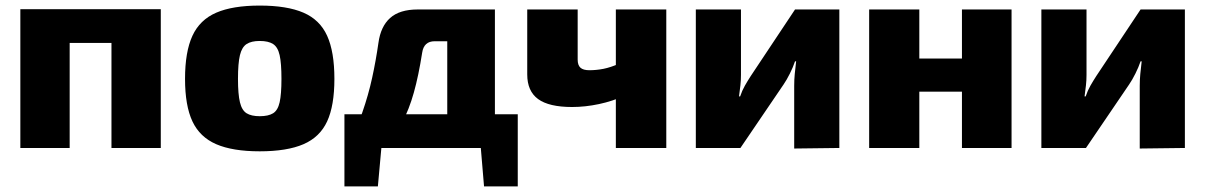

<svg xmlns="http://www.w3.org/2000/svg" viewBox="-20 -531 4326 689"><path d="M557 -498V0H380V-498ZM230 -498V0H53V-498ZM390 -498 389 -377H224V-498Z M912 -511Q1010 -511 1069 -485.5Q1128 -460 1154 -402.5Q1180 -345 1180 -248Q1180 -152 1154 -95.5Q1128 -39 1069 -13.5Q1010 12 912 12Q815 12 756 -13.5Q697 -39 670.5 -95.5Q644 -152 644 -248Q644 -345 670.5 -402.5Q697 -460 756 -485.5Q815 -511 912 -511ZM912 -384Q882 -384 865 -373Q848 -362 841 -333Q834 -304 834 -248Q834 -193 841 -164Q848 -135 865 -124.5Q882 -114 912 -114Q943 -114 960 -124.5Q977 -135 983.5 -164Q990 -193 990 -248Q990 -304 983.5 -333Q977 -362 960 -373Q943 -384 912 -384Z M1744 -497V-383H1540Q1501 -383 1495 -342Q1482 -259 1465 -198.5Q1448 -138 1423 -91Q1398 -44 1361 0H1223Q1258 -64 1280 -127Q1302 -190 1315.5 -252Q1329 -314 1338 -377Q1346 -436 1380 -466.5Q1414 -497 1479 -497ZM1349 -5 1336 138H1216V-5ZM1838 -121V0H1216V-121ZM1838 -5V138H1717L1705 -5ZM1756 -497V0H1585V-497Z M2053 -497V-317Q2053 -297 2063 -288Q2073 -279 2095 -279Q2120 -279 2145.5 -284Q2171 -289 2203 -303L2222 -188Q2179 -168 2129.5 -157.5Q2080 -147 2033 -147Q1950 -147 1911 -175.5Q1872 -204 1872 -264V-497ZM2371 -497V0H2190V-497Z M2992 -497V0L2830 2V-223Q2830 -245 2832 -265.5Q2834 -286 2837 -311H2833Q2826 -290 2814.5 -267Q2803 -244 2792 -228L2637 0H2477V-497H2639V-262Q2639 -243 2637 -225Q2635 -207 2632 -185H2636Q2643 -206 2653 -223.5Q2663 -241 2674 -258L2833 -497Z M3279 -497V0H3099V-497ZM3441 -321V-202H3272V-321ZM3610 -497V0H3432V-497Z M4232 -497V0L4070 2V-223Q4070 -245 4072 -265.5Q4074 -286 4077 -311H4073Q4066 -290 4054.5 -267Q4043 -244 4032 -228L3877 0H3717V-497H3879V-262Q3879 -243 3877 -225Q3875 -207 3872 -185H3876Q3883 -206 3893 -223.5Q3903 -241 3914 -258L4073 -497Z"/></svg>

Font: Exo 2 ExtraBold
Style: Regular
Weight: 800
Designer: Natanael Gama
Foundry: Natanael Gama
Version: Version 2.010